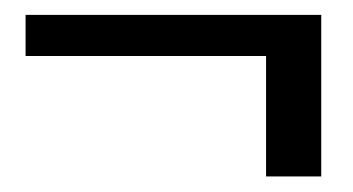

<svg xmlns="http://www.w3.org/2000/svg" viewBox="-20 -379 465 253"><path d="M330.6 -305.2H13.7V-359.4H403.3V-146.5H330.6Z"/></svg>

Font: Flanker
Style: Bold Italic
Weight: 700
Italic angle: -12°
Designer: Flanker
Version: Version 2.000